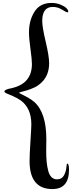

<svg xmlns="http://www.w3.org/2000/svg" viewBox="-20 -975 501 1305"><path d="M330 -955Q364 -955 391.5 -943.5Q419 -932 431.5 -919.5Q444 -907 444 -898Q444 -891 437 -891Q432 -891 402 -909.5Q372 -928 339 -928Q267 -928 267 -832Q267 -791 290.5 -692Q314 -593 314 -545Q314 -507 302 -474Q290 -442 265.5 -417.5Q241 -393 215 -381Q189 -369 165 -361.5Q141 -354 125.5 -350.5Q110 -347 110 -345Q110 -342 125.5 -335Q141 -328 167 -313.5Q193 -299 213 -282Q295 -209 295 -28Q295 -15 294.5 11Q294 37 294 49Q294 92 297 124Q300 156 307.5 185Q315 214 330 229Q345 244 367 244Q400 244 414.5 217.5Q429 191 431 164Q433 137 437 137Q449 137 449 179Q449 310 336 310Q181 310 181 119Q181 77 187 -15Q193 -107 193 -130Q193 -238 123 -291Q99 -308 69.5 -321Q40 -334 25 -340Q10 -346 10 -354Q10 -357 12 -359Q14 -361 17.5 -363Q21 -365 24.5 -366.5Q28 -368 34 -370Q40 -372 44 -372.5Q48 -373 54.5 -374.5Q61 -376 64 -377Q197 -409 197 -540Q197 -570 187 -642.5Q177 -715 177 -755Q177 -836 214.5 -895.5Q252 -955 330 -955Z"/></svg>

Font: Henny Penny
Style: Regular
Weight: 400
Designer: Olga Umpeleva
Foundry: Brownfox
Version: Version 1.001